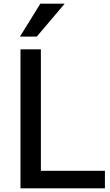

<svg xmlns="http://www.w3.org/2000/svg" viewBox="-20 -1028 602 1048"><path d="M91.8 0V-758.8H203.1V-95.7H552.7V0ZM88.9 -828.1 200.2 -1007.8H333L180.7 -828.1Z"/></svg>

Font: Gothic A1 SemiBold
Style: Regular
Weight: 600
Version: Version 2.50